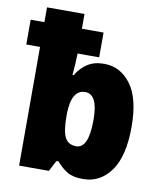

<svg xmlns="http://www.w3.org/2000/svg" viewBox="-92 -829 765 908"><g transform="rotate(10 291.0 -375.0)"><path d="M552 -272Q552 -410 501.5 -477Q451 -544 373 -544Q325 -544 292.5 -522.5Q260 -501 240 -466H234Q239 -519 240 -561V-570H344V-689H240V-760H60V-689H-6V-570H60V0H203L230 -52H240Q265 -23 292 -6.5Q319 10 368 10Q450 10 501 -60.5Q552 -131 552 -272ZM240 -268V-281Q242 -397 308 -397Q369 -397 369 -274Q369 -137 310 -137Q271 -137 255.5 -167.5Q240 -198 240 -268Z"/></g></svg>

Font: Noto Sans UI SemiCondensed Black
Style: Regular
Weight: 900
Width: 4
Designer: Monotype Design Team
Foundry: Monotype Imaging Inc.
Version: 1.001